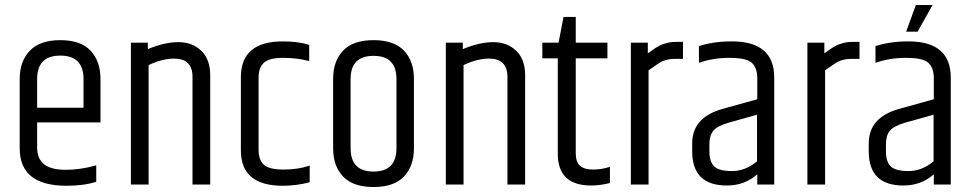

<svg xmlns="http://www.w3.org/2000/svg" viewBox="-20 -740 3897 770"><path d="M59 -145V-423Q59 -494 99.5 -536.5Q140 -579 222 -579Q304 -579 343.5 -536.5Q383 -494 383 -423V-249H129V-148Q129 -103 157 -81Q185 -59 244 -59Q303 -59 366 -77V-11Q316 5 247 5Q59 5 59 -145ZM129 -308H315V-423Q315 -517 222 -517Q129 -517 129 -423Z M573 -543Q640 -571 695.5 -571Q751 -571 787 -536.5Q823 -502 823 -439V0H752V-432Q752 -505 678 -505Q631 -505 576 -479V0H505V-569H573Z M946 -430Q946 -574 1114 -574Q1176 -574 1220 -560V-495Q1172 -508 1116 -508Q1060 -508 1038.5 -488.5Q1017 -469 1017 -428V-140Q1017 -98 1038.5 -79Q1060 -60 1118 -60Q1176 -60 1222 -76V-9Q1168 5 1114 5Q946 5 946 -137Z M1570 -423Q1570 -516 1478 -516Q1386 -516 1386 -423V-146Q1386 -52 1478 -52Q1570 -52 1570 -146ZM1316 -424Q1316 -495 1356 -537Q1396 -579 1478 -579Q1560 -579 1600 -537Q1640 -495 1640 -424V-145Q1640 -74 1600 -32Q1560 10 1478 10Q1396 10 1356 -32Q1316 -74 1316 -145Z M1836 -543Q1903 -571 1958.5 -571Q2014 -571 2050 -536.5Q2086 -502 2086 -439V0H2015V-432Q2015 -505 1941 -505Q1894 -505 1839 -479V0H1768V-569H1836Z M2289 -672V-569H2416V-506H2289V-126Q2289 -91 2306 -75.5Q2323 -60 2358 -60Q2393 -60 2426 -71V-6Q2386 4 2351 4Q2217 4 2217 -123V-506H2155V-569H2220L2240 -672Z M2694 -572H2719V-504H2685Q2649 -504 2620 -485Q2611 -479 2581 -458V0H2510V-569H2578V-526Q2581 -528 2593.5 -537Q2606 -546 2608.5 -547.5Q2611 -549 2621.5 -555Q2632 -561 2637.5 -562.5Q2643 -564 2653 -567Q2668 -572 2694 -572Z M2825 -162V-132Q2825 -92 2844 -73Q2863 -54 2916 -54Q2969 -54 3016 -93V-280L2902 -248Q2857 -235 2841 -216Q2825 -197 2825 -162ZM2915 -574Q3085 -574 3085 -429V0H3017V-41Q2966 4 2895 4Q2756 4 2756 -133V-165Q2756 -269 2877 -303L3017 -342V-429Q3016 -470 2994 -489Q2972 -508 2905.5 -508Q2839 -508 2783 -488V-555Q2840 -574 2915 -574Z M3402 -572H3427V-504H3393Q3357 -504 3328 -485Q3319 -479 3289 -458V0H3218V-569H3286V-526Q3289 -528 3301.5 -537Q3314 -546 3316.5 -547.5Q3319 -549 3329.5 -555Q3340 -561 3345.5 -562.5Q3351 -564 3361 -567Q3376 -572 3402 -572Z M3653 -720H3720L3660 -613H3614ZM3533 -162V-132Q3533 -92 3552 -73Q3571 -54 3624 -54Q3677 -54 3724 -93V-280L3610 -248Q3565 -235 3549 -216Q3533 -197 3533 -162ZM3623 -574Q3793 -574 3793 -429V0H3725V-41Q3674 4 3603 4Q3464 4 3464 -133V-165Q3464 -269 3585 -303L3725 -342V-429Q3724 -470 3702 -489Q3680 -508 3613.5 -508Q3547 -508 3491 -488V-555Q3548 -574 3623 -574Z"/></svg>

Font: Khand
Style: Regular
Weight: 400
Designer: Devanagari: Sanchit Sawaria, Jyotish Sonowal; Latin: Satya Rajpurohit
Foundry: Indian Type Foundry
Version: Version 1.100;PS 1.0;hotconv 1.0.78;makeotf.lib2.5.61930; tt